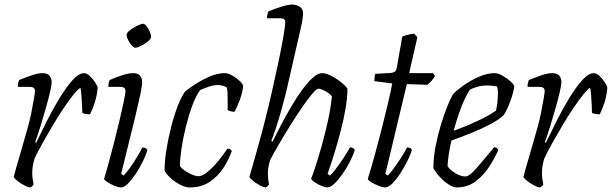

<svg xmlns="http://www.w3.org/2000/svg" viewBox="-20 -820 2677 840"><path d="M112 0Q104 0 87.5 -8.5Q71 -17 57 -28Q43 -39 40 -46Q43 -59 52 -90.5Q61 -122 74 -165.5Q87 -209 100 -257Q110 -291 117 -326.5Q124 -362 128.5 -388.5Q133 -415 133 -422Q133 -440 110 -440H58Q58 -458 64 -470Q91 -481 118.5 -490.5Q146 -500 166 -500Q206 -500 206 -459Q206 -448 199 -417.5Q192 -387 180.5 -347Q169 -307 157 -267.5Q145 -228 134 -199L138 -195Q159 -239 185.5 -291.5Q212 -344 241 -391.5Q270 -439 297.5 -469.5Q325 -500 348 -500Q360 -500 373.5 -487Q387 -474 397 -458.5Q407 -443 407 -435Q404 -400 394.5 -371Q385 -342 374 -320Q365 -320 355.5 -321.5Q346 -323 340 -326Q340 -335 339 -355.5Q338 -376 336.5 -399Q335 -422 332 -436Q321 -430 301.5 -406Q282 -382 258.5 -347Q235 -312 211.5 -272.5Q188 -233 166.5 -194.5Q145 -156 131 -126Q127 -112 124 -96.5Q121 -81 121 -63Q121 -42 127 -13Q125 -10 122.5 -7Q120 -4 112 0Z M509 0Q499 0 482.5 -6.5Q466 -13 452 -22Q438 -31 435 -37Q442 -58 453.5 -100Q465 -142 478 -192.5Q491 -243 502.5 -291.5Q514 -340 521.5 -376Q529 -412 529 -422Q529 -440 506 -440H454Q454 -458 460 -470Q485 -481 513.5 -490.5Q542 -500 563 -500Q602 -500 602 -459Q602 -445 593.5 -405Q585 -365 571.5 -308.5Q558 -252 541.5 -187Q525 -122 510 -59L521 -52Q531 -62 546.5 -83Q562 -104 577.5 -129.5Q593 -155 603 -175Q611 -175 617 -171.5Q623 -168 625 -164Q619 -143 605.5 -115Q592 -87 574.5 -60.5Q557 -34 540 -17Q523 0 509 0ZM571 -611Q565 -611 556 -621.5Q547 -632 540.5 -645Q534 -658 534 -667Q534 -677 548.5 -688Q563 -699 580.5 -707.5Q598 -716 606 -716Q613 -716 621 -705.5Q629 -695 635 -682Q641 -669 641 -659Q641 -650 627.5 -639Q614 -628 597.5 -619.5Q581 -611 571 -611Z M810 0Q791 0 768 -12Q745 -24 726 -41.5Q707 -59 700 -74Q700 -114 708 -164.5Q716 -215 729 -265.5Q742 -316 758 -357.5Q774 -399 791 -421Q809 -435 837.5 -453.5Q866 -472 899.5 -486Q933 -500 964 -500Q978 -500 996.5 -489.5Q1015 -479 1029 -465.5Q1043 -452 1044 -443Q1040 -412 1028.5 -381Q1017 -350 1006 -331Q997 -331 990 -333Q983 -335 976 -338Q976 -351 976 -371Q976 -391 975.5 -410Q975 -429 972 -438Q961 -444 950 -446Q939 -448 932 -448Q916 -448 894.5 -441Q873 -434 856 -426Q838 -403 822 -360Q806 -317 793.5 -267Q781 -217 774 -170Q767 -123 767 -93Q783 -74 808.5 -61.5Q834 -49 848 -49Q866 -49 889.5 -69Q913 -89 936 -117Q959 -145 975 -170Q989 -170 994 -159Q982 -124 958.5 -87Q935 -50 898.5 -25Q862 0 810 0Z M1142 0Q1134 0 1118 -8.5Q1102 -17 1088 -28Q1074 -39 1071 -46Q1079 -72 1090.5 -113.5Q1102 -155 1115 -201Q1128 -247 1137 -284Q1153 -346 1169 -416Q1185 -486 1198.5 -550Q1212 -614 1220 -661Q1228 -708 1228 -724Q1228 -740 1207 -740H1148Q1148 -746 1150 -756Q1152 -766 1154 -770Q1188 -784 1215 -792Q1242 -800 1259 -800Q1276 -800 1291 -791Q1306 -782 1306 -761Q1306 -753 1303.5 -736Q1301 -719 1295 -693L1238 -444Q1227 -396 1213.5 -347.5Q1200 -299 1187.5 -261Q1175 -223 1167 -204L1172 -200Q1189 -234 1210 -274Q1231 -314 1254.5 -354Q1278 -394 1302 -427Q1326 -460 1348.5 -480Q1371 -500 1389 -500Q1403 -500 1421 -492Q1439 -484 1456.5 -472Q1474 -460 1486 -448.5Q1498 -437 1500 -431Q1500 -393 1492 -346Q1484 -299 1471.5 -251Q1459 -203 1446.5 -161.5Q1434 -120 1424.5 -92.5Q1415 -65 1413 -59L1424 -52Q1433 -60 1449.5 -81.5Q1466 -103 1483 -129Q1500 -155 1511 -175Q1527 -175 1532 -164Q1526 -143 1512 -115Q1498 -87 1480 -61Q1462 -35 1444 -17.5Q1426 0 1412 0Q1403 0 1387 -6.5Q1371 -13 1357.5 -22Q1344 -31 1341 -38Q1346 -49 1358.5 -86.5Q1371 -124 1386 -177Q1401 -230 1414 -288Q1427 -346 1432 -399Q1420 -413 1401 -422.5Q1382 -432 1374 -432Q1365 -432 1345.5 -409Q1326 -386 1301 -349.5Q1276 -313 1249.5 -270.5Q1223 -228 1200 -188.5Q1177 -149 1162 -120Q1152 -90 1152 -60Q1152 -51 1153 -39.5Q1154 -28 1157 -13Q1156 -11 1153 -7.5Q1150 -4 1142 0Z M1665 0Q1655 0 1638 -6.5Q1621 -13 1606.5 -21.5Q1592 -30 1589 -37Q1605 -88 1621.5 -148.5Q1638 -209 1653 -268.5Q1668 -328 1679.5 -377Q1691 -426 1696 -455L1618 -465Q1618 -487 1622 -497L1690 -501Q1701 -502 1707.5 -506.5Q1714 -511 1716 -524L1740 -660Q1762 -669 1792 -673L1806 -657L1770 -500H1874L1883 -488Q1878 -478 1869 -467.5Q1860 -457 1849 -449L1760 -452L1666 -59L1677 -52Q1685 -60 1700 -80Q1715 -100 1732 -126Q1749 -152 1761 -175Q1777 -175 1782 -164Q1776 -143 1762 -115Q1748 -87 1731 -61Q1714 -35 1696.5 -17.5Q1679 0 1665 0Z M1978 0Q1964 0 1944.5 -12Q1925 -24 1906.5 -43.5Q1888 -63 1876 -84Q1876 -129 1885.5 -178.5Q1895 -228 1909 -274Q1923 -320 1937.5 -356Q1952 -392 1963 -409Q1976 -423 2005.5 -444.5Q2035 -466 2072.5 -483Q2110 -500 2145 -500Q2159 -500 2178.5 -489Q2198 -478 2213.5 -464Q2229 -450 2230 -441Q2227 -420 2219 -395.5Q2211 -371 2201.5 -349.5Q2192 -328 2183 -316Q2165 -298 2129 -278.5Q2093 -259 2047.5 -240.5Q2002 -222 1955 -205Q1948 -175 1943.5 -145.5Q1939 -116 1938 -93Q1947 -78 1971 -63Q1995 -48 2016 -48Q2033 -48 2063.5 -83Q2094 -118 2142 -176Q2155 -175 2160 -164Q2146 -131 2121.5 -92.5Q2097 -54 2061.5 -27Q2026 0 1978 0ZM1965 -248Q1996 -259 2031.5 -274Q2067 -289 2099 -305.5Q2131 -322 2150 -336Q2154 -354 2156 -370Q2158 -390 2158.5 -409.5Q2159 -429 2154 -442Q2143 -444 2132 -445Q2121 -446 2113 -446Q2088 -446 2069 -440.5Q2050 -435 2036 -428Q2018 -402 1999 -353.5Q1980 -305 1965 -248Z M2342 0Q2334 0 2317.5 -8.5Q2301 -17 2287 -28Q2273 -39 2270 -46Q2273 -59 2282 -90.5Q2291 -122 2304 -165.5Q2317 -209 2330 -257Q2340 -291 2347 -326.5Q2354 -362 2358.5 -388.5Q2363 -415 2363 -422Q2363 -440 2340 -440H2288Q2288 -458 2294 -470Q2321 -481 2348.5 -490.5Q2376 -500 2396 -500Q2436 -500 2436 -459Q2436 -448 2429 -417.5Q2422 -387 2410.5 -347Q2399 -307 2387 -267.5Q2375 -228 2364 -199L2368 -195Q2389 -239 2415.5 -291.5Q2442 -344 2471 -391.5Q2500 -439 2527.5 -469.5Q2555 -500 2578 -500Q2590 -500 2603.5 -487Q2617 -474 2627 -458.5Q2637 -443 2637 -435Q2634 -400 2624.5 -371Q2615 -342 2604 -320Q2595 -320 2585.5 -321.5Q2576 -323 2570 -326Q2570 -335 2569 -355.5Q2568 -376 2566.5 -399Q2565 -422 2562 -436Q2551 -430 2531.5 -406Q2512 -382 2488.5 -347Q2465 -312 2441.5 -272.5Q2418 -233 2396.5 -194.5Q2375 -156 2361 -126Q2357 -112 2354 -96.5Q2351 -81 2351 -63Q2351 -42 2357 -13Q2355 -10 2352.5 -7Q2350 -4 2342 0Z"/></svg>

Font: Texturina Thin
Style: Italic
Weight: 100
Italic angle: -11°
Designer: Guillermo Torres Carreño
Foundry: Omnibus-Type
Version: Version 1.002; ttfautohint (v1.8.3)